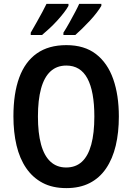

<svg xmlns="http://www.w3.org/2000/svg" viewBox="-20 -957 680 987"><path d="M591 -358Q591 -276 575 -208.5Q559 -141 525.5 -91.5Q492 -42 441 -16Q390 10 321 10Q250 10 199 -17Q148 -44 114.5 -93Q81 -142 65 -209.5Q49 -277 49 -359Q49 -477 79 -558.5Q109 -640 169.5 -682.5Q230 -725 321 -725Q414 -725 473.5 -679Q533 -633 562 -550.5Q591 -468 591 -358ZM175 -358Q175 -273 191 -214.5Q207 -156 239.5 -126Q272 -96 320 -96Q369 -96 401 -125.5Q433 -155 449 -213.5Q465 -272 465 -358Q465 -487 429.5 -553.5Q394 -620 321 -620Q272 -620 239.5 -590Q207 -560 191 -501.5Q175 -443 175 -358ZM501 -927Q493 -913 477.5 -892.5Q462 -872 442 -850.5Q422 -829 402.5 -810Q383 -791 367 -777H306V-789Q322 -814 337.5 -842Q353 -870 366.5 -895.5Q380 -921 387 -937H501ZM332 -927Q324 -912 309 -892.5Q294 -873 275 -852Q256 -831 235 -811.5Q214 -792 196 -777H138V-789Q153 -815 168.5 -842.5Q184 -870 197.5 -895Q211 -920 219 -937H332Z"/></svg>

Font: Noto Sans Khmer Condensed SemiBold
Style: Regular
Weight: 600
Width: 3
Designer: Danh Hong and the Monotype Design Team
Foundry: Monotype Imaging Inc.
Version: Version 2.004